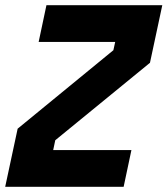

<svg xmlns="http://www.w3.org/2000/svg" viewBox="-42 -720 646 740"><path d="M72.5 -71H383H72.5L101 -203L469.5 -503.5L496.5 -629.5H191H496.5L469.5 -503.5L101 -203ZM-22 0 26 -224 395 -526.5 402 -558.5H107L137 -700H583.5L536 -478L171 -179.5L163 -141.5H464.5L434.5 0Z"/></svg>

Font: Tourney Thin Black
Style: Italic
Weight: 900
Italic angle: -12°
Version: Version 1.015